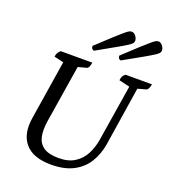

<svg xmlns="http://www.w3.org/2000/svg" viewBox="-160 -1011 1014 1140"><g transform="rotate(20 347.5 -441.0)"><path d="M294 12Q180 12 129.5 -47Q79 -106 96 -211L155 -584L95 -598Q98 -626 119 -641H318Q313 -605 298 -601L245 -587L187 -224Q178 -167 186.5 -126Q195 -85 227.5 -62.5Q260 -40 323 -40Q384 -40 424 -65.5Q464 -91 486 -133.5Q508 -176 516 -226L573 -582L505 -598Q507 -614 511.5 -623Q516 -632 528 -641H695Q688 -605 673 -601L622 -587L564 -214Q553 -148 521 -97Q489 -46 433 -17Q377 12 294 12ZM303 -711Q297 -711 291 -717Q285 -723 285 -735Q346 -792 381 -824Q416 -856 434 -871Q452 -886 460 -890Q468 -894 476 -894Q490 -894 501.5 -879.5Q513 -865 513 -849Q513 -842 508.5 -835Q504 -828 485 -815.5Q466 -803 423 -778.5Q380 -754 303 -711ZM472 -711Q466 -711 460 -717Q454 -723 454 -735Q515 -792 550 -824Q585 -856 603 -871Q621 -886 629 -890Q637 -894 645 -894Q659 -894 670.5 -879.5Q682 -865 682 -849Q682 -842 677.5 -835Q673 -828 654 -815.5Q635 -803 592 -778.5Q549 -754 472 -711Z"/></g></svg>

Font: Petrona Medium
Style: Italic
Weight: 500
Italic angle: -9°
Designer: Ringo R. Seeber
Foundry: Ringo R. Seeber
Version: Version 2.001; ttfautohint (v1.8.3)